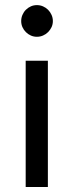

<svg xmlns="http://www.w3.org/2000/svg" viewBox="-20 -750 296 770"><path d="M172 -506.5V0H83V-506.5ZM128 -602.5Q115 -602.5 103.8 -607.5Q92.5 -612.5 83.8 -621.2Q75 -630 70 -641.2Q65 -652.5 65 -665.5Q65 -678.5 70 -690.2Q75 -702 83.8 -710.8Q92.5 -719.5 103.8 -724.5Q115 -729.5 128 -729.5Q141 -729.5 152.5 -724.5Q164 -719.5 172.8 -710.8Q181.5 -702 186.8 -690.2Q192 -678.5 192 -665.5Q192 -652.5 186.8 -641.2Q181.5 -630 172.8 -621.2Q164 -612.5 152.5 -607.5Q141 -602.5 128 -602.5Z"/></svg>

Font: LatoCHI
Style: Regular
Weight: 400
Designer: Lukasz Dziedzic
Foundry: tyPoland Lukasz Dziedzic
Version: Version 1.104